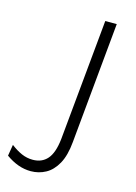

<svg xmlns="http://www.w3.org/2000/svg" viewBox="-211 -537 595 840"><g transform="rotate(15 86.5 -116.5)"><path d="M13.5 243Q-15.5 243 -43.5 233Q-71.5 223 -99.5 203L-91 152Q-65.5 171.5 -41.5 182Q-17.5 192.5 9 192.5Q50.5 192.5 75 164.5Q99.5 136.5 106.5 73L159 -476H211L159 72Q153.5 134 132.5 171.8Q111.5 209.5 80.5 226.2Q49.5 243 13.5 243Z"/></g></svg>

Font: Karla Light
Style: Italic
Weight: 300
Italic angle: -8°
Designer: Jonathan Pinhorn
Version: Version 2.004;gftools[0.9.33]